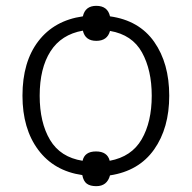

<svg xmlns="http://www.w3.org/2000/svg" viewBox="-20 -594 657 658"><path d="M560 -266Q560 -155 508 -81.5Q456 -8 357 7Q347 44 310 44Q289 44 277.5 35.5Q266 27 262 6Q165 -8 111 -80.5Q57 -153 57 -266Q57 -382 111.5 -453Q166 -524 264 -538Q272 -574 310 -574Q349 -574 357 -538Q457 -524 508.5 -450.5Q560 -377 560 -266ZM500 -266Q500 -354 466.5 -414.5Q433 -475 357 -488Q348 -454 310 -454Q272 -454 264 -489Q190 -476 153 -418Q116 -360 116 -266Q116 -174 151.5 -114.5Q187 -55 263 -43Q270 -75 309 -75Q348 -75 356 -43Q431 -57 465.5 -116.5Q500 -176 500 -266Z"/></svg>

Font: BC Sans Light
Style: Regular
Weight: 300
Designer: Monotype Design Team
Foundry: Monotype Imaging Inc.
Version: Version 2.000;GOOG;noto-source:20170915:90ef993387c0